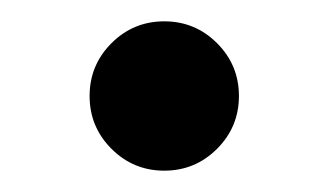

<svg xmlns="http://www.w3.org/2000/svg" viewBox="-20 -449 307 180"><path d="M64 -359Q64 -388 84.5 -408.5Q105 -429 134 -429Q163 -429 183.5 -408.5Q204 -388 204 -359Q204 -330 183.5 -309.5Q163 -289 134 -289Q105 -289 84.5 -309.5Q64 -330 64 -359Z"/></svg>

Font: Asap-Bold
Style: Bold
Weight: 700
Designer: Pablo Cosgaya
Foundry: Omnibus-Type
Version: Version 2.000; ttfautohint (v1.8)